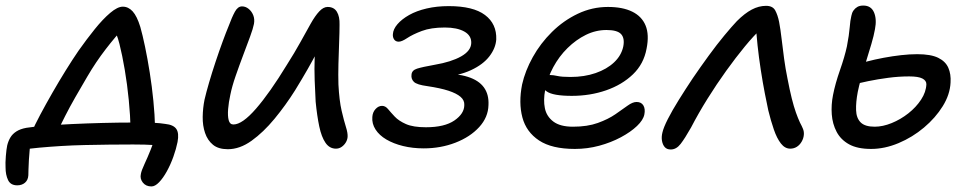

<svg xmlns="http://www.w3.org/2000/svg" viewBox="-59 -526 3479 691"><path d="M53 -46Q66 -76 86 -113.5Q106 -151 129.5 -192Q153 -233 177.5 -272.5Q202 -312 224 -344Q253 -385 282 -421Q311 -457 337.5 -479.5Q364 -502 383 -502Q403 -502 418.5 -485Q434 -468 446 -429Q454 -401 463 -358Q472 -315 480 -264.5Q488 -214 493 -163Q498 -112 499 -69L411 -61Q410 -109 404.5 -165.5Q399 -222 390 -275Q381 -328 371 -367.5Q361 -407 350 -421L389 -429Q357 -395 321.5 -349Q286 -303 255 -250Q232 -211 212 -176Q192 -141 175.5 -108.5Q159 -76 143 -42ZM486 145Q466 145 455 131Q444 117 448 100Q450 88 461 64.5Q472 41 484 11Q496 -19 502 -51L538 0Q524 -2 494.5 -4Q465 -6 420 -6Q378 -6 333.5 -5.5Q289 -5 245.5 -4Q202 -3 161 -0.5Q120 2 82 5.5Q44 9 13 14L52 -21Q50 -8 48 11Q46 30 45 49.5Q44 69 43.5 84Q43 99 43 105Q42 122 31 131.5Q20 141 3 141Q-21 141 -30 122Q-39 103 -39 77Q-40 61 -38 36Q-36 11 -33 -3Q-29 -19 -21.5 -31.5Q-14 -44 0 -53Q14 -62 36 -66Q61 -70 103.5 -73.5Q146 -77 199.5 -79.5Q253 -82 310 -83.5Q367 -85 419 -85Q436 -85 455.5 -85Q475 -85 496 -84Q517 -83 536 -80Q565 -77 575.5 -62Q586 -47 580 -15Q575 10 565 38Q555 66 541.5 90.5Q528 115 513.5 130Q499 145 486 145Z M761 11Q727 11 707.5 -5Q688 -21 679 -47.5Q670 -74 670.5 -105.5Q671 -137 677 -167Q683 -193 693.5 -229Q704 -265 717 -304Q730 -343 742.5 -377Q755 -411 763 -430Q776 -465 786.5 -484Q797 -503 812 -503Q825 -503 836 -494Q847 -485 852.5 -471Q858 -457 855 -440Q852 -424 841 -394Q830 -364 816 -327Q802 -290 789 -252.5Q776 -215 770 -185Q764 -158 762 -133.5Q760 -109 764 -93.5Q768 -78 781 -78Q813 -78 862.5 -135Q912 -192 973 -292Q1001 -336 1022 -374Q1043 -412 1059 -440.5Q1075 -469 1090 -485Q1105 -501 1120 -501Q1143 -501 1153.5 -483.5Q1164 -466 1163 -437Q1163 -411 1161.5 -373Q1160 -335 1159 -295.5Q1158 -256 1159 -222Q1162 -164 1170.5 -127.5Q1179 -91 1186 -69Q1193 -47 1192 -33Q1191 -22 1185 -12.5Q1179 -3 1170 3Q1161 9 1150 9Q1127 9 1112.5 -12Q1098 -33 1090 -71Q1082 -109 1077 -160Q1075 -196 1073.5 -237Q1072 -278 1073.5 -319Q1075 -360 1077 -395L1106 -385Q1094 -362 1080.5 -336Q1067 -310 1048.5 -277.5Q1030 -245 1003 -201Q969 -147 929 -98.5Q889 -50 846.5 -19.5Q804 11 761 11Z M1466 8Q1426 8 1391.5 -0.5Q1357 -9 1331.5 -24Q1306 -39 1292.5 -60Q1279 -81 1281 -105Q1282 -122 1292.5 -133.5Q1303 -145 1316 -145Q1328 -145 1337.5 -133.5Q1347 -122 1361.5 -106.5Q1376 -91 1402 -79.5Q1428 -68 1474 -68Q1541 -68 1576.5 -92.5Q1612 -117 1612 -148Q1613 -165 1598.5 -177.5Q1584 -190 1555 -199.5Q1526 -209 1479 -216Q1441 -221 1430.5 -231.5Q1420 -242 1422 -257Q1423 -273 1442 -279Q1461 -285 1506 -293Q1565 -303 1600.5 -323Q1636 -343 1637 -371Q1638 -398 1612 -412.5Q1586 -427 1542 -427Q1492 -427 1459 -414.5Q1426 -402 1406.5 -389Q1387 -376 1376 -376Q1365 -376 1359.5 -384Q1354 -392 1355 -403Q1356 -421 1371.5 -439Q1387 -457 1413.5 -472Q1440 -487 1476.5 -495.5Q1513 -504 1556 -504Q1644 -504 1686.5 -472Q1729 -440 1727 -384Q1725 -353 1702.5 -323.5Q1680 -294 1636 -273.5Q1592 -253 1524 -247L1523 -262Q1585 -262 1624.5 -249.5Q1664 -237 1682.5 -211.5Q1701 -186 1699 -148Q1698 -104 1665.5 -68.5Q1633 -33 1580 -12.5Q1527 8 1466 8Z M2010 10Q1927 10 1881 -20.5Q1835 -51 1821 -103.5Q1807 -156 1820 -222Q1831 -271 1858.5 -320.5Q1886 -370 1927.5 -411Q1969 -452 2020.5 -476.5Q2072 -501 2129 -501Q2182 -501 2216.5 -484Q2251 -467 2264.5 -434Q2278 -401 2268 -351Q2258 -296 2219 -258.5Q2180 -221 2122.5 -201Q2065 -181 1999 -181Q1931 -181 1908.5 -197Q1886 -213 1890 -233Q1892 -245 1899 -250.5Q1906 -256 1921 -256Q1932 -256 1947.5 -252.5Q1963 -249 1994 -249Q2044 -249 2084.5 -263Q2125 -277 2151 -301.5Q2177 -326 2184 -358Q2190 -388 2176.5 -403Q2163 -418 2124 -418Q2085 -418 2049.5 -400.5Q2014 -383 1983.5 -353Q1953 -323 1932 -284Q1911 -245 1903 -202Q1896 -166 1902 -136.5Q1908 -107 1932.5 -88.5Q1957 -70 2003 -70Q2055 -70 2092.5 -83.5Q2130 -97 2156 -115Q2182 -133 2200 -146Q2218 -159 2232 -159Q2249 -159 2256.5 -146.5Q2264 -134 2260 -114Q2256 -94 2233.5 -72.5Q2211 -51 2175.5 -32Q2140 -13 2097.5 -1.5Q2055 10 2010 10Z M2355 12Q2341 12 2333.5 3.5Q2326 -5 2323.5 -19Q2321 -33 2325 -49Q2329 -67 2344.5 -97.5Q2360 -128 2384 -166.5Q2408 -205 2434 -244Q2462 -285 2491.5 -325.5Q2521 -366 2548 -398.5Q2575 -431 2593 -450Q2621 -478 2646.5 -491.5Q2672 -505 2698 -505Q2722 -505 2731 -488.5Q2740 -472 2745 -447Q2750 -421 2754 -386Q2758 -351 2763 -314.5Q2768 -278 2775 -244Q2783 -202 2790.5 -172Q2798 -142 2805.5 -121Q2813 -100 2820 -85Q2827 -72 2831 -62Q2835 -52 2834 -41Q2833 -28 2826 -16Q2819 -4 2808.5 2.5Q2798 9 2785 9Q2766 9 2751.5 -9.5Q2737 -28 2726 -60Q2715 -92 2706 -129Q2701 -152 2693.5 -190.5Q2686 -229 2679 -274.5Q2672 -320 2667.5 -362Q2663 -404 2662 -432L2682 -424Q2654 -398 2621.5 -358.5Q2589 -319 2554.5 -271Q2520 -223 2487.5 -171Q2455 -119 2428 -67Q2406 -28 2390.5 -8Q2375 12 2355 12Z M3076 10Q3027 10 2997 -6.5Q2967 -23 2952 -51.5Q2937 -80 2934.5 -114.5Q2932 -149 2939 -184Q2947 -225 2964 -273.5Q2981 -322 2989 -359Q2997 -401 2999 -427Q3001 -453 3005 -469Q3007 -480 3012.5 -488Q3018 -496 3026.5 -501Q3035 -506 3048 -506Q3076 -506 3086.5 -481.5Q3097 -457 3090 -421Q3086 -398 3077 -367.5Q3068 -337 3058 -305Q3048 -273 3040 -244Q3032 -215 3028 -195Q3021 -158 3022 -129.5Q3023 -101 3038.5 -85.5Q3054 -70 3089 -70Q3118 -70 3150 -83Q3182 -96 3210 -118Q3238 -140 3256 -167.5Q3274 -195 3275 -223Q3275 -236 3260.5 -243.5Q3246 -251 3213 -251Q3176 -251 3138 -246Q3100 -241 3066 -234Q3032 -227 3007 -220Q2998 -219 2990.5 -223Q2983 -227 2979.5 -234Q2976 -241 2978 -250Q2980 -265 2987.5 -274.5Q2995 -284 3011 -289Q3032 -297 3060.5 -304.5Q3089 -312 3121 -318Q3153 -324 3184 -327.5Q3215 -331 3242 -331Q3291 -331 3317.5 -318Q3344 -305 3354 -282Q3364 -259 3362 -229Q3360 -186 3334 -144Q3308 -102 3266.5 -67Q3225 -32 3175 -11Q3125 10 3076 10Z"/></svg>

Font: Shantell Sans
Style: Italic
Weight: 400
Italic angle: -11°
Designer: Stephen Nixon, Anya Danilova, Shantell Martin
Foundry: Arrow Type
Version: Version 1.011;[c5ecc13dd]